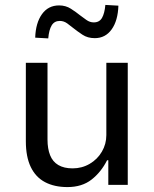

<svg xmlns="http://www.w3.org/2000/svg" viewBox="-20 -751 626 780"><path d="M254 9Q201 9 163 -11Q125 -31 105 -72.5Q85 -114 85 -177V-496H173V-184Q173 -147 183.5 -120.5Q194 -94 217 -80.5Q240 -67 275 -67Q313 -67 344.5 -85.5Q376 -104 394 -135Q412 -166 412 -202V-496H499V0H420V-100H415Q391 -52 352 -21.5Q313 9 254 9ZM176 -595 123 -598Q125 -658 150.5 -693.5Q176 -729 220 -729Q247 -729 268 -715.5Q289 -702 305 -689Q317 -680 331 -670Q345 -660 361 -660Q384 -660 394.5 -678.5Q405 -697 408 -731L461 -728Q459 -667 433.5 -631.5Q408 -596 365 -596Q336 -596 315 -610Q294 -624 279 -636Q267 -646 253 -656Q239 -666 223 -666Q201 -666 190 -648Q179 -630 176 -595Z"/></svg>

Font: Nunito Sans 7pt SemiCondensed
Style: Regular
Weight: 400
Width: 4
Designer: Vernon Adams
Foundry: Vernon Adams
Version: Version 3.101;gftools[0.9.27]